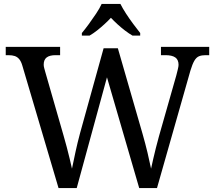

<svg xmlns="http://www.w3.org/2000/svg" viewBox="-20 -951 1087 971"><path d="M93 -619Q87 -640 77.5 -651.5Q68 -663 55 -667.5Q42 -672 22 -672H9V-714H284V-672H261Q231 -672 216 -660.5Q201 -649 201 -624Q201 -616 203.5 -607Q206 -598 209 -587L301 -267Q310 -237 317.5 -207.5Q325 -178 332 -150Q339 -122 344 -98Q352 -137 362 -183.5Q372 -230 385 -278L504 -707H576L701 -274Q715 -225 726 -179Q737 -133 744 -98Q749 -122 755 -147.5Q761 -173 768 -201.5Q775 -230 784 -262L872 -571Q875 -583 879 -599Q883 -615 883 -623Q883 -649 866.5 -660.5Q850 -672 817 -672H794V-714H1038V-672H1019Q1000 -672 986.5 -666.5Q973 -661 963 -644Q953 -627 943 -594L774 0H684L521 -560L368 0H276ZM394 -784Q410 -803 429 -829Q448 -855 466 -882Q484 -909 494 -931H589Q600 -909 617.5 -882Q635 -855 654.5 -829Q674 -803 689 -784V-771H650Q631 -782 611.5 -797Q592 -812 574 -828.5Q556 -845 541 -861Q526 -845 508 -828.5Q490 -812 471 -797Q452 -782 433 -771H394Z"/></svg>

Font: Noto Serif Gujarati
Style: Regular
Weight: 400
Designer: Universal Thirst, Indian Type Foundry and the Monotype Design Team
Foundry: Monotype Imaging Inc.
Version: Version 2.102